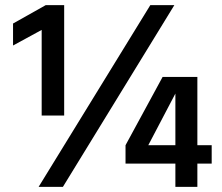

<svg xmlns="http://www.w3.org/2000/svg" viewBox="-20 -731 870 751"><path d="M226 0H131L568 -711H662ZM231 -279H143V-614L31 -553V-639L159 -711H231ZM560 -163H666V-365ZM752 0H666V-91H471V-163L616 -430H752V-163H808V-91H752Z"/></svg>

Font: Hind Madurai SemiBold
Style: Regular
Weight: 600
Designer: Jyotish Sonowal
Foundry: Indian Type Foundry
Version: Version 1.001;PS 1.0;hotconv 1.0.86;makeotf.lib2.5.63406; tt